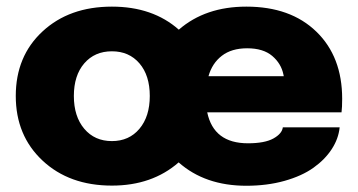

<svg xmlns="http://www.w3.org/2000/svg" viewBox="-20 -562 1107 594"><path d="M326.2 12.2Q194.3 12.2 111.6 -65.2Q28.8 -142.6 28.8 -265.1Q28.8 -388.2 111.6 -464.8Q194.3 -541.5 326.2 -541.5Q452.6 -541.5 533.2 -470.2Q615.2 -541.5 742.2 -541.5Q878.9 -541.5 958.7 -464.1Q1038.6 -386.7 1038.6 -256.3Q1038.6 -230 1036.6 -214.4H621.1Q641.1 -118.7 747.1 -118.7Q798.8 -118.7 825.7 -133.5Q852.5 -148.4 855 -168H1030.8Q1027.3 -132.8 1006.3 -100.6Q985.4 -68.4 949.7 -43Q914.1 -17.6 860.1 -2.4Q806.2 12.7 742.2 12.7Q614.3 12.7 532.7 -59.6Q450.7 12.2 326.2 12.2ZM625 -326.2H857.9Q857.9 -328.1 856.9 -331.1Q850.1 -365.2 822.3 -388.9Q794.4 -412.6 744.6 -412.6Q696.3 -412.6 666.3 -389.4Q636.2 -366.2 625 -326.2ZM240.7 -163.6Q272.9 -125.5 326.2 -125.5Q379.4 -125.5 411.4 -163.6Q443.4 -201.7 443.4 -265.1Q443.4 -328.6 411.4 -366Q379.4 -403.3 326.2 -403.3Q272.9 -403.3 240.7 -366Q208.5 -328.6 208.5 -265.1Q208.5 -201.7 240.7 -163.6Z"/></svg>

Font: Epilogue ExtraBold
Style: Regular
Weight: 800
Designer: Tyler Finck
Foundry: Etcetera Type Co
Version: Version 2.112